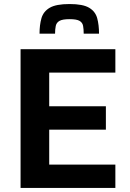

<svg xmlns="http://www.w3.org/2000/svg" viewBox="-20 -932 647 952"><path d="M82 0V-688H552V-572H224V-405H505V-289H224V-116H552V0ZM325 -912Q391 -912 422 -893.5Q453 -875 462 -841.5Q471 -808 471 -765H395Q395 -787 392 -803.5Q389 -820 374.5 -828.5Q360 -837 325 -837Q290 -837 275 -828.5Q260 -820 256.5 -803.5Q253 -787 253 -765H176Q176 -808 185.5 -841.5Q195 -875 226.5 -893.5Q258 -912 325 -912Z"/></svg>

Font: Saira SemiBold
Style: Regular
Weight: 600
Designer: Hector Gatti with collaboration of the Omnibus-Type team
Foundry: Omnibus-Type
Version: Version 1.100; ttfautohint (v1.8.3)